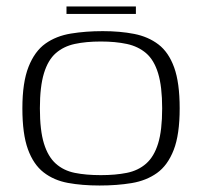

<svg xmlns="http://www.w3.org/2000/svg" viewBox="-20 -565 623 592"><path d="M287 7Q233 7 189.5 -1Q146 -9 114.5 -33.5Q83 -58 66 -105Q49 -152 49 -231Q49 -311 68 -359Q87 -407 120 -430.5Q153 -454 198.5 -461.5Q244 -469 297 -469Q350 -469 393.5 -460.5Q437 -452 468.5 -428Q500 -404 517 -357Q534 -310 534 -231Q534 -150 515.5 -102.5Q497 -55 464 -31.5Q431 -8 386 -0.5Q341 7 287 7ZM291 -25Q336 -25 371 -32Q406 -39 430.5 -60.5Q455 -82 467.5 -122.5Q480 -163 480 -231Q480 -298 467.5 -339Q455 -380 430.5 -401Q406 -422 371 -429.5Q336 -437 291 -437Q245 -437 210.5 -429.5Q176 -422 152 -401Q128 -380 115.5 -339Q103 -298 103 -231Q103 -163 115.5 -122.5Q128 -82 152 -60.5Q176 -39 210.5 -32Q245 -25 291 -25ZM185 -522V-545H399V-522Z"/></svg>

Font: Genos Light
Style: Regular
Weight: 300
Designer: Robert E. Leuschke
Foundry: Robert E. Leuschke
Version: Version 1.010